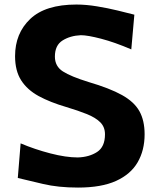

<svg xmlns="http://www.w3.org/2000/svg" viewBox="-20 -825 701 859"><path d="M329.1 14.2Q240.2 14.2 172.4 -2Q104.5 -18.1 59.6 -28.8L72.3 -183.6Q135.7 -156.7 205.3 -138.7Q274.9 -120.6 328.1 -120.6Q378.9 -122.1 414.3 -145Q449.7 -168 449.7 -224.1Q449.7 -256.8 428.7 -277.8Q407.7 -298.8 368.9 -314.5Q330.1 -330.1 276.4 -346.2Q204.6 -367.2 153.3 -395Q102.1 -422.9 74.7 -465.6Q47.4 -508.3 47.4 -573.7Q47.4 -675.8 115.2 -740.2Q183.1 -804.7 321.8 -804.7Q365.2 -804.7 414.1 -796.6Q462.9 -788.6 507.1 -777.8Q551.3 -767.1 581.1 -759.3L567.4 -604Q493.7 -635.7 432.9 -651.6Q372.1 -667.5 341.8 -667.5Q294.4 -665.5 260 -644Q225.6 -622.6 225.6 -571.8Q225.6 -528.3 261.5 -505.4Q297.4 -482.4 376.5 -458Q471.2 -430.2 525.9 -399.7Q580.6 -369.1 603.8 -327.4Q627 -285.6 627 -224.1Q627 -152.8 595.9 -99.1Q564.9 -45.4 499.3 -15.6Q433.6 14.2 329.1 14.2Z"/></svg>

Font: Pinar DS1 Bold
Style: Regular
Weight: 700
Designer: Amin Abedi
Version: Version 3.000